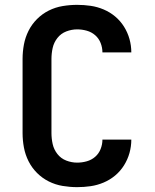

<svg xmlns="http://www.w3.org/2000/svg" viewBox="-20 -763 640 791"><path d="M298 8Q268 8 238 3Q208 -2 181 -15.5Q154 -29 132.5 -50.5Q111 -72 97.5 -99Q84 -126 78.5 -155.5Q73 -185 73 -215V-520Q73 -550 78.5 -579.5Q84 -609 97.5 -636Q111 -663 132.5 -684.5Q154 -706 181 -719.5Q208 -733 238 -738Q268 -743 298 -743Q326 -743 353.5 -739Q381 -735 407 -724Q433 -713 454.5 -695Q476 -677 491 -653Q506 -629 513.5 -602Q521 -575 521 -547H402Q402 -567 394.5 -586Q387 -605 372 -618Q357 -631 337.5 -636.5Q318 -642 298 -642Q275 -642 253 -633.5Q231 -625 216.5 -606.5Q202 -588 197 -565.5Q192 -543 192 -520V-215Q192 -192 197 -169.5Q202 -147 216.5 -128.5Q231 -110 253 -101.5Q275 -93 298 -93Q318 -93 337.5 -98.5Q357 -104 372 -117Q387 -130 394.5 -149Q402 -168 402 -188H521Q521 -160 513.5 -133Q506 -106 491 -82Q476 -58 454.5 -40Q433 -22 407 -11Q381 0 353.5 4Q326 8 298 8Z"/></svg>

Font: Iosevka Fixed Extended
Style: Bold
Weight: 700
Width: 7
Monospace: yes
Designer: Belleve Invis
Foundry: Belleve Invis
Version: Version 24.1.1; ttfautohint (v1.8.4)